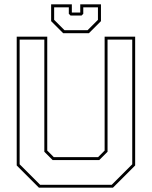

<svg xmlns="http://www.w3.org/2000/svg" viewBox="-20 -870 704 890"><path d="M160.5 0 57.5 -103V-700H199V-172L229.5 -141.5H434.5L465 -172V-700H606.5V-103L503.5 0ZM166 -13.5H498L593 -108.5V-686.5H478.5V-166.5L440 -128H224L185.5 -166.5V-686.5H71V-108.5ZM273 -716 217 -772V-850H313V-812H352V-850H448V-772L392 -716ZM279 -730H386L434 -778V-836H366V-806L358 -798H307L299 -806V-836H231V-778Z"/></svg>

Font: Tourney Thin Thin
Style: Regular
Weight: 250
Version: Version 1.015